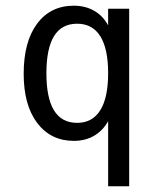

<svg xmlns="http://www.w3.org/2000/svg" viewBox="-20 -483 540 677"><path d="M143.6 -224.6Q143.6 -137.7 170.4 -93.8Q197.3 -49.8 252 -49.8Q305.7 -49.8 333.5 -94.2Q361.3 -138.7 361.3 -224.6Q361.3 -311.5 333.5 -355.5Q305.7 -399.4 252 -399.4Q197.3 -399.4 170.4 -355.5Q143.6 -311.5 143.6 -224.6ZM361.3 -55.7Q342.8 -22.5 312 -4.4Q281.2 13.7 240.2 13.7Q159.2 13.7 111.3 -49.3Q63.5 -112.3 63.5 -222.7Q63.5 -335.9 110.8 -399.4Q158.2 -462.9 240.2 -462.9Q280.3 -462.9 311.5 -445.3Q342.8 -427.7 361.3 -393.6V-452.1H435.5V173.8H361.3Z"/></svg>

Font: BabelStone Shapes
Style: Regular
Weight: 400
Designer: Andrew West
Foundry: BabelStone
Version: Version 15.0.0 September 13, 2022